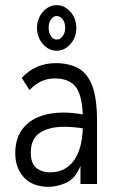

<svg xmlns="http://www.w3.org/2000/svg" viewBox="-20 -711 440 742"><path d="M168 11Q106 11 72.5 -25.5Q39 -62 39 -118Q39 -172 63 -207Q87 -242 129 -259Q171 -276 223 -276Q259 -276 300 -269Q296 -349 270 -378.5Q244 -408 191 -408Q137 -408 94 -363L64 -410Q117 -467 195 -467Q246 -467 282 -447.5Q318 -428 336.5 -379.5Q355 -331 355 -243V0H291V-70Q271 -20 235.5 -4.5Q200 11 168 11ZM99 -121Q99 -79 120.5 -62Q142 -45 174 -45Q231 -45 264 -88.5Q297 -132 300 -215Q282 -218 263 -219.5Q244 -221 227 -221Q170 -221 134.5 -198Q99 -175 99 -121ZM199 -515Q168 -515 145.5 -541Q123 -567 123 -603Q123 -639 145.5 -665Q168 -691 199 -691Q230 -691 252.5 -665Q275 -639 275 -602Q275 -567 252.5 -541Q230 -515 199 -515ZM199 -558Q213 -558 222.5 -571.5Q232 -585 232 -603Q232 -623 222.5 -636Q213 -649 199 -649Q186 -649 177 -636Q168 -623 168 -603Q168 -585 177 -571.5Q186 -558 199 -558Z"/></svg>

Font: Inconsolata Condensed
Style: Regular
Weight: 400
Width: 3
Monospace: yes
Designer: Raph Levien, Cyreal, Brenton Simpson
Foundry: Raph Levien, Cyreal, Google
Version: Version 3.000; ttfautohint (v1.8.2.53-6de2)